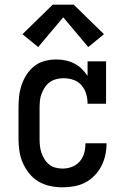

<svg xmlns="http://www.w3.org/2000/svg" viewBox="-20 -792 540 820"><path d="M247 8Q221 8 194.5 2.5Q168 -3 145 -16.5Q122 -30 105 -51Q88 -72 77.5 -96Q67 -120 63 -146.5Q59 -173 59 -200V-330Q59 -355 61.5 -379.5Q64 -404 72 -428Q80 -452 93.5 -473Q107 -494 126.5 -509.5Q146 -525 170.5 -531.5Q195 -538 220 -538Q240 -538 259.5 -534Q279 -530 297 -521Q315 -512 329 -498Q343 -484 354 -468V-530H433V-349H354Q354 -370 348 -391Q342 -412 328 -428Q314 -444 293.5 -451Q273 -458 251 -458Q236 -458 220.5 -454Q205 -450 192.5 -441Q180 -432 171.5 -419Q163 -406 157.5 -391.5Q152 -377 150.5 -361.5Q149 -346 149 -330V-200Q149 -185 150.5 -169.5Q152 -154 157 -139.5Q162 -125 170 -112Q178 -99 190 -89.5Q202 -80 217 -76Q232 -72 247 -72Q268 -72 287.5 -79.5Q307 -87 320.5 -102.5Q334 -118 339.5 -138Q345 -158 345 -179Q345 -179 345 -179.5Q345 -180 345 -180H435Q435 -179 435 -179Q435 -179 435 -178Q435 -153 429.5 -128.5Q424 -104 412.5 -82Q401 -60 383.5 -42Q366 -24 344 -12.5Q322 -1 297 3.5Q272 8 247 8ZM143 -591 76 -646 205 -772H295L424 -646L357 -591L250 -718Z"/></svg>

Font: Iosevka Slab Medium
Style: Regular
Weight: 500
Monospace: yes
Designer: Belleve Invis
Foundry: Belleve Invis
Version: Version 11.1.1; ttfautohint (v1.8.3)